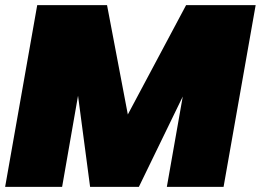

<svg xmlns="http://www.w3.org/2000/svg" viewBox="-20 -728 1016 748"><path d="M0 0 125 -708H397L478 -282L705 -708H976L851 0H630L692 -352L521 0H331L284 -355L222 0Z"/></svg>

Font: Poppins Black
Style: Italic
Weight: 900
Italic angle: -10°
Designer: Ninad Kale (Devanagari), Jonny Pinhorn (Latin)
Foundry: Indian Type Foundry
Version: Version 3.200;PS 1.000;hotconv 16.6.54;makeotf.lib2.5.65590